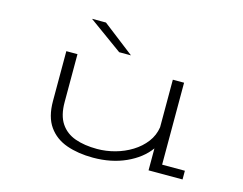

<svg xmlns="http://www.w3.org/2000/svg" viewBox="-98 -857 1296 1023"><g transform="rotate(15 550.0 -345.0)"><path d="M486.5 11.5Q405 11.5 341 -11Q277 -33.5 240.2 -85.5Q203.5 -137.5 203.5 -225V-500H265V-235.5Q265 -162 293.8 -119Q322.5 -76 374.2 -57.5Q426 -39 496 -39Q545.5 -39 594.8 -52.5Q644 -66 686 -92Q728 -118 756 -154.8Q784 -191.5 791 -237.5V-500H853V-48H978.5V0H791V-121Q747.5 -61 667.8 -24.8Q588 11.5 486.5 11.5ZM477 -567.5 291 -702H368L542 -567.5Z"/></g></svg>

Font: Trispace Expanded ExtraLight
Style: Regular
Weight: 200
Width: 7
Designer: Tyler Finck
Foundry: Etcetera Type Company
Version: Version 1.210; ttfautohint (v1.8.3)